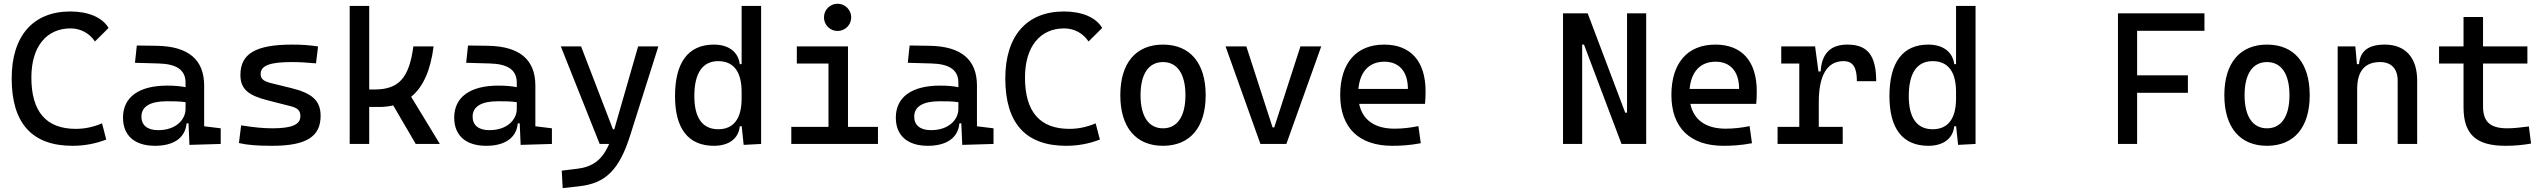

<svg xmlns="http://www.w3.org/2000/svg" viewBox="-20 -764 13517 1019"><path d="M365.2 9.8C426.8 9.8 486.3 -1 543.9 -23.4L521.5 -109.4C475.6 -89.8 429.7 -80.1 381.8 -80.1C225.6 -80.1 146.5 -170.9 146.5 -352.5C146.5 -519 228.5 -613.3 354.5 -613.3C407.2 -613.3 454.6 -587.9 483.9 -543.9L556.2 -615.7C523.4 -671.4 449.2 -703.1 353.5 -703.1C155.3 -703.1 42 -573.2 42 -347.7C42 -109.4 150.4 9.8 365.2 9.8Z M985.4 4.9 1151.4 0V-83L1063.5 -93.8V-309.6C1063.5 -446.3 981.4 -518.6 810.5 -521L706.1 -522.5L696.3 -430.7L820.3 -427.2C916 -424.8 964.8 -394 964.8 -325.2V-301.3C936.5 -307.1 904.3 -309.6 867.2 -309.6C717.8 -309.6 632.8 -249 632.8 -139.6C632.8 -44.4 694.8 9.8 802.7 9.8C898.9 9.8 962.9 -29.8 970.2 -109.4H980.5ZM964.8 -221.7V-185.5C964.8 -130.9 916 -73.2 819.3 -73.2C762.7 -73.2 730.5 -99.1 730.5 -144.5C730.5 -198.7 776.9 -226.6 865.2 -226.6C898.9 -226.6 931.6 -226.6 964.8 -221.7Z M1424.8 9.8C1604.5 9.8 1681.6 -38.1 1681.6 -149.4C1681.6 -232.4 1632.8 -270.5 1524.4 -296.9L1428.7 -320.3C1384.3 -331.1 1363.3 -340.8 1363.3 -371.1C1363.3 -416 1412.1 -434.6 1528.3 -434.6C1566.4 -434.6 1604.5 -432.6 1657.2 -427.7L1668 -517.6C1622.1 -524.4 1581.1 -527.3 1531.2 -527.3C1337.9 -527.3 1255.9 -479.5 1255.9 -366.2C1255.9 -288.1 1302.2 -256.3 1404.3 -230.5L1523.4 -200.2C1557.6 -191.4 1574.2 -178.7 1574.2 -147.5C1574.2 -102.5 1529.3 -83 1424.8 -83C1377.9 -83 1328.1 -87.9 1259.8 -98.6L1248 -4.9C1293.9 5.9 1346.7 9.8 1424.8 9.8Z M1835.9 0H1939.5V-196.3H1992.2C2019 -196.3 2043.9 -199.2 2066.9 -204.6L2186.5 0H2314.5L2162.1 -250.5C2225.6 -301.8 2265.1 -390.6 2281.2 -517.6H2173.8C2151.4 -350.1 2096.7 -289.1 1967.8 -289.1H1939.5V-732.4H1835.9Z M2743.2 4.9 2909.2 0V-83L2821.3 -93.8V-309.6C2821.3 -446.3 2739.3 -518.6 2568.4 -521L2463.9 -522.5L2454.1 -430.7L2578.1 -427.2C2673.8 -424.8 2722.7 -394 2722.7 -325.2V-301.3C2694.3 -307.1 2662.1 -309.6 2625 -309.6C2475.6 -309.6 2390.6 -249 2390.6 -139.6C2390.6 -44.4 2452.6 9.8 2560.5 9.8C2656.7 9.8 2720.7 -29.8 2728 -109.4H2738.3ZM2722.7 -221.7V-185.5C2722.7 -130.9 2673.8 -73.2 2577.1 -73.2C2520.5 -73.2 2488.3 -99.1 2488.3 -144.5C2488.3 -198.7 2534.7 -226.6 2623 -226.6C2656.7 -226.6 2689.5 -226.6 2722.7 -221.7Z M2966.3 234.4 3054.2 224.6C3192.9 209 3266.1 139.6 3324.7 -45.9L3474.1 -517.6H3366.7L3240.2 -78.1H3232.9L3064 -517.6H2956.5L3162.6 0H3212.9C3175.8 85.4 3125 122.1 3042.5 131.8L2961.4 141.6Z M3769 9.8C3848.6 9.8 3899.9 -28.8 3906.2 -93.8H3916.5L3926.8 4.9L4019.5 0V-732.4H3916V-423.8H3906.2C3897.9 -488.8 3846.7 -527.3 3769 -527.3C3633.3 -527.3 3562.5 -433.6 3562.5 -253.9C3562.5 -80.6 3633.3 9.8 3769 9.8ZM3916 -241.2C3916 -134.3 3873.5 -78.1 3792 -78.1C3708.5 -78.1 3665 -138.2 3665 -253.9C3665 -376 3708.5 -439.5 3792 -439.5C3873.5 -439.5 3916 -383.3 3916 -276.4Z M4179.7 0H4639.6V-90.8H4480.5V-517.6H4209V-426.8H4377V-90.8H4179.7ZM4425.3 -599.6C4465.3 -599.6 4497.6 -631.8 4497.6 -671.9C4497.6 -711.9 4465.3 -744.1 4425.3 -744.1C4385.3 -744.1 4353 -711.9 4353 -671.9C4353 -631.8 4385.3 -599.6 4425.3 -599.6Z M5086.9 4.9 5252.9 0V-83L5165 -93.8V-309.6C5165 -446.3 5083 -518.6 4912.1 -521L4807.6 -522.5L4797.9 -430.7L4921.9 -427.2C5017.6 -424.8 5066.4 -394 5066.4 -325.2V-301.3C5038.1 -307.1 5005.9 -309.6 4968.8 -309.6C4819.3 -309.6 4734.4 -249 4734.4 -139.6C4734.4 -44.4 4796.4 9.8 4904.3 9.8C5000.5 9.8 5064.5 -29.8 5071.8 -109.4H5082ZM5066.4 -221.7V-185.5C5066.4 -130.9 5017.6 -73.2 4920.9 -73.2C4864.3 -73.2 4832 -99.1 4832 -144.5C4832 -198.7 4878.4 -226.6 4966.8 -226.6C5000.5 -226.6 5033.2 -226.6 5066.4 -221.7Z M5638.7 9.8C5700.2 9.8 5759.8 -1 5817.4 -23.4L5794.9 -109.4C5749 -89.8 5703.1 -80.1 5655.3 -80.1C5499 -80.1 5419.9 -170.9 5419.9 -352.5C5419.9 -519 5502 -613.3 5627.9 -613.3C5680.7 -613.3 5728 -587.9 5757.3 -543.9L5829.6 -615.7C5796.9 -671.4 5722.7 -703.1 5627 -703.1C5428.7 -703.1 5315.4 -573.2 5315.4 -347.7C5315.4 -109.4 5423.8 9.8 5638.7 9.8Z M6152.3 9.8C6295.9 9.8 6378.9 -87.9 6378.9 -258.8C6378.9 -429.7 6295.9 -527.3 6152.3 -527.3C6008.8 -527.3 5925.8 -429.7 5925.8 -258.8C5925.8 -87.9 6008.8 9.8 6152.3 9.8ZM6152.3 -83C6076.2 -83 6033.2 -146.5 6033.2 -258.8C6033.2 -371.1 6076.2 -434.6 6152.3 -434.6C6228.5 -434.6 6271.5 -371.1 6271.5 -258.8C6271.5 -146.5 6228.5 -83 6152.3 -83Z M6669.4 0H6807.1L6992.2 -517.6H6881.8L6742.7 -87.9H6733.9L6594.7 -517.6H6484.4Z M7369.1 9.8C7408.2 9.8 7459 7.8 7520.5 -3.9L7507.8 -94.7C7464.8 -85.9 7423.8 -81.1 7380.9 -81.1C7276.9 -81.1 7211.4 -126.5 7193.4 -212.9H7543C7544.9 -233.4 7545.9 -254.9 7545.9 -279.3C7545.9 -440.4 7465.8 -527.3 7326.2 -527.3C7177.7 -527.3 7092.8 -428.7 7092.8 -259.8C7092.8 -85.9 7192.4 9.8 7369.1 9.8ZM7189.5 -292C7197.8 -384.3 7247.1 -436.5 7327.1 -436.5C7405.3 -436.5 7452.1 -384.8 7452.1 -292Z M8585.9 0H8716.8V-693.4H8615.2V-166H8605.5L8406.2 -693.4H8275.4V0H8377V-527.3H8386.7Z M9127 9.8C9166 9.8 9216.8 7.8 9278.3 -3.9L9265.6 -94.7C9222.7 -85.9 9181.6 -81.1 9138.7 -81.1C9034.7 -81.1 8969.2 -126.5 8951.2 -212.9H9300.8C9302.7 -233.4 9303.7 -254.9 9303.7 -279.3C9303.7 -440.4 9223.6 -527.3 9084 -527.3C8935.5 -527.3 8850.6 -428.7 8850.6 -259.8C8850.6 -85.9 8950.2 9.8 9127 9.8ZM8947.3 -292C8955.6 -384.3 9004.9 -436.5 9085 -436.5C9163.1 -436.5 9210 -384.8 9210 -292Z M9632.8 -222.7C9632.8 -361.3 9675.8 -439.5 9763.7 -439.5C9813.5 -439.5 9835 -408.2 9835 -333H9937.5C9937.5 -469.7 9891.6 -527.3 9785.2 -527.3C9695.3 -527.3 9648.4 -480.5 9642.6 -384.8H9630.9L9613.3 -517.6H9433.6V-426.8H9529.3V-90.8H9414.1V0H9759.8V-90.8H9632.8Z M10214.4 9.8C10293.9 9.8 10345.2 -28.8 10351.6 -93.8H10361.8L10372.1 4.9L10464.8 0V-732.4H10361.3V-423.8H10351.6C10343.3 -488.8 10292 -527.3 10214.4 -527.3C10078.6 -527.3 10007.8 -433.6 10007.8 -253.9C10007.8 -80.6 10078.6 9.8 10214.4 9.8ZM10361.3 -241.2C10361.3 -134.3 10318.8 -78.1 10237.3 -78.1C10153.8 -78.1 10110.4 -138.2 10110.4 -253.9C10110.4 -376 10153.8 -439.5 10237.3 -439.5C10318.8 -439.5 10361.3 -383.3 10361.3 -276.4Z M11220.7 0H11322.3V-271.5H11591.8V-364.3H11322.3V-600.6H11679.7V-693.4H11220.7Z M12011.7 9.8C12155.3 9.8 12238.3 -87.9 12238.3 -258.8C12238.3 -429.7 12155.3 -527.3 12011.7 -527.3C11868.2 -527.3 11785.2 -429.7 11785.2 -258.8C11785.2 -87.9 11868.2 9.8 12011.7 9.8ZM12011.7 -83C11935.5 -83 11892.6 -146.5 11892.6 -258.8C11892.6 -371.1 11935.5 -434.6 12011.7 -434.6C12087.9 -434.6 12130.9 -371.1 12130.9 -258.8C12130.9 -146.5 12087.9 -83 12011.7 -83Z M12705.1 0H12808.6V-336.9C12808.6 -458 12746.1 -527.3 12636.7 -527.3C12549.8 -527.3 12505.9 -493.2 12500 -423.8H12488.8L12480.5 -517.6H12386.7V0H12490.2V-291C12490.2 -387.2 12531.2 -434.6 12612.3 -434.6C12670.9 -434.6 12705.1 -399.4 12705.1 -336.9Z M13277.3 9.8C13326.2 9.8 13367.2 5.9 13413.1 -2L13401.4 -92.8C13354.5 -86.9 13319.3 -83 13287.1 -83C13195.3 -83 13158.2 -118.2 13158.2 -200.2V-426.8H13393.6V-517.6H13158.2V-673.8H13054.7V-517.6H12924.8V-426.8H13054.7V-195.3C13054.7 -51.8 13120.1 9.8 13277.3 9.8Z"/></svg>

Font: CaskaydiaCove Nerd Font
Style: Regular
Weight: 400
Designer: Aaron Bell
Foundry: Saja Typeworks
Version: Version 2111.1;Nerd Fonts 2.3.3